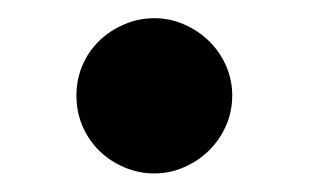

<svg xmlns="http://www.w3.org/2000/svg" viewBox="-20 -423 338 210"><path d="M63.6 -318.5Q63.6 -335.9 70.1 -351.4Q76.7 -366.8 88.4 -378.2Q100.1 -389.6 115.8 -396.3Q131.4 -403.1 148.8 -403.1Q165.8 -403.1 181.3 -396.3Q196.7 -389.6 208.5 -378.2Q220.2 -366.8 227.1 -351.4Q234 -335.9 234 -318.5Q234 -300.8 227.1 -285.3Q220.2 -269.9 208.5 -258.3Q196.7 -246.8 181.3 -240.1Q165.8 -233.3 148.8 -233.3Q131.4 -233.3 115.8 -240.1Q100.1 -246.8 88.4 -258.3Q76.7 -269.9 70.1 -285.3Q63.6 -300.8 63.6 -318.5Z"/></svg>

Font: Cannonade
Style: Bold
Weight: 700
Designer: Rasmus Andersson
Foundry: rsms
Version: Version 3.012;git-f93a4a705